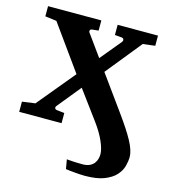

<svg xmlns="http://www.w3.org/2000/svg" viewBox="-104 -571 754 855"><g transform="rotate(15 273.0 -144.0)"><path d="M163.1 -67.9Q158.7 -62.5 160.6 -57.1Q162.6 -51.8 169.9 -50.8L205.1 -46.9V0H9.8V-46.9L69.8 -55.2L212.9 -228L64.9 -434.1L12.2 -440.9V-487.8H257.8V-440.9L229 -438Q220.7 -437 219 -431.2Q217.3 -425.3 222.2 -419.9L292 -323.2L372.1 -419.9Q376 -425.3 374.3 -431.2Q372.6 -437 365.2 -438L333 -440.9V-487.8H519V-440.9L462.9 -434.1L330.1 -270L444.3 -111.8Q467.3 -80.1 484.6 -53.7Q502 -27.3 513.7 -5.6Q525.4 16.1 531.2 34.2Q537.1 52.2 537.1 67.4Q537.1 86.4 531 109.4Q524.9 132.3 506.6 152.6Q488.3 172.9 454.3 186.3Q420.4 199.7 364.7 199.7Q356 199.7 344.5 199Q333 198.2 321 197.3Q309.1 196.3 297.4 195.1Q285.6 193.8 276.9 192.4L269.5 149.4Q286.1 150.9 305.4 151.9Q324.7 152.8 341.8 152.8Q362.3 152.8 375.2 146.5Q388.2 140.1 395.5 130.4Q402.8 120.6 405.5 109.6Q408.2 98.6 408.2 88.9Q408.2 66.9 392.8 31.2Q377.4 -4.4 347.2 -45.4L251 -175.8Z"/></g></svg>

Font: Charis SIL CyrE
Style: Bold
Weight: 700
Foundry: SIL International
Version: Version 5.000